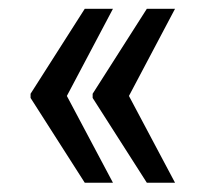

<svg xmlns="http://www.w3.org/2000/svg" viewBox="-20 -482 458 429"><path d="M129.4 -267.6 232.4 -73.7H169.4L48.3 -263.2V-272.5L169.4 -462.4H232.4ZM268.1 -267.6 371.1 -73.7H308.1L187 -263.2V-272.5L308.1 -462.4H371.1Z"/></svg>

Font: RobotoCondensed-Regular
Style: Regular
Weight: 400
Designer: Google
Version: Version 2.001201; 2014